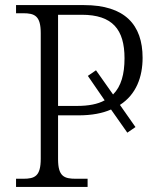

<svg xmlns="http://www.w3.org/2000/svg" viewBox="-20 -734 625 754"><path d="M43 0H324V-32H278C232 -32 208 -41 208 -109V-281H288C340 -281 382 -289 416 -304L480 -213L512 -235L451 -322C515 -363 540 -432 540 -507C540 -637 470 -714 310 -714H43V-682H71C116 -682 140 -672 140 -604V-111C140 -42 117 -32 71 -32H43ZM282 -318H208V-676H301C422 -676 469 -618 469 -505C469 -443 456 -395 424 -363L357 -458L325 -436L391 -340C364 -325 328 -318 282 -318Z"/></svg>

Font: Noto Serif Light
Style: Regular
Weight: 300
Designer: Monotype Design Team
Foundry: Monotype Imaging Inc.
Version: Version 2.013